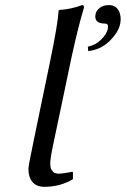

<svg xmlns="http://www.w3.org/2000/svg" viewBox="-20 -718 490 748"><path d="M403.8 -698.2Q431.2 -698.2 442.6 -676Q454.1 -653.8 448.2 -625Q441.4 -592.3 407 -558.3Q372.6 -524.4 323.7 -519L322.3 -536.1Q352.5 -542.5 374 -563.7Q395.5 -585 399.9 -605Q404.3 -626 390.1 -626Q344.2 -626 352.5 -664.1Q355.5 -677.2 369.1 -687.7Q382.8 -698.2 403.8 -698.2ZM175.8 -82Q175.8 -73.2 177 -66.7Q178.2 -60.1 181.6 -55.4Q185.1 -50.8 187.5 -47.9Q189.9 -44.9 196 -43.5Q202.1 -42 205.6 -41.5Q209 -41 218 -42Q227.1 -43 231 -43.5Q234.9 -43.9 245.8 -45.9Q256.8 -47.9 262.2 -48.8L264.2 -45.9V-20Q214.4 9.8 152.8 9.8Q123 9.8 106.9 -8.5Q90.8 -26.9 90.8 -61Q90.8 -72.3 110.8 -168L175.8 -481.9Q206.5 -630.9 208 -675.8L210.9 -679.2Q257.8 -682.1 299.8 -698.2Q307.6 -698.2 307.1 -688Q285.2 -616.2 259.8 -500L188 -158.2Q175.8 -101.1 175.8 -82Z"/></svg>

Font: Linux Biolinum
Style: Italic
Weight: 400
Italic angle: -12°
Designer: Philipp H. Poll
Foundry: Philipp H. Poll
Version: Version 1.1.3 ; ttfautohint (v0.9)